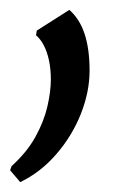

<svg xmlns="http://www.w3.org/2000/svg" viewBox="-40 -125 254 389"><path d="M1 244 -19.5 220 -16.5 211.5Q14.5 183.5 31.8 152.2Q49 121 56 90.8Q63 60.5 63 36Q63 14.5 59.2 -2.8Q55.5 -20 48.8 -33Q42 -46 33 -53.5L34.5 -63L100.5 -105Q121.5 -86.5 131.5 -56Q141.5 -25.5 141.5 18Q141.5 61 123.8 105.8Q106 150.5 74.2 187.2Q42.5 224 1 244Z"/></svg>

Font: Merriweather 36pt Light
Style: Italic
Weight: 300
Italic angle: -7.8°
Version: Version 2.101